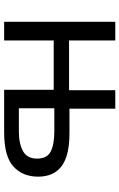

<svg xmlns="http://www.w3.org/2000/svg" viewBox="155 -731 576 926"><g transform="rotate(90 443.0 -268.0)"><path d="M504 -536V-315H624Q731 -315 781.5 -277Q832 -239 832 -164Q832 -89 783 -44.5Q734 0 618 0H413V-239H175V0H85V-536H175V-313H415V-536ZM612 -242H502V-71H614Q673 -71 709 -91Q745 -111 745 -159Q745 -207 711 -224.5Q677 -242 612 -242Z"/></g></svg>

Font: Go Noto Kurrent-Regular
Style: Regular
Weight: 400
Designer: Monotype Design Team
Foundry: Monotype Imaging Inc.
Version: Version 2.012; ttfautohint (v1.8.4.7-5d5b)